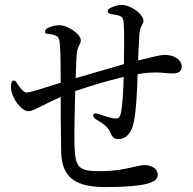

<svg xmlns="http://www.w3.org/2000/svg" viewBox="-20 -763 790 784"><path d="M164 -635C164 -629 166 -626 168 -626C170 -625 173 -625 175 -625C188 -623 200 -622 210 -616C219 -612 223 -605 225 -576C227 -547 228 -489 228 -425C219 -422 210 -420 201 -417C154 -402 102 -385 89 -385C77 -385 64 -401 51 -421C45 -432 39 -436 34 -434C28 -431 25 -425 25 -413C25 -400 26 -389 30 -379C42 -345 71 -309 97 -309C109 -309 124 -317 148 -329C167 -339 194 -352 228 -367V-283C229 -226 229 -174 230 -138C234 -29 299 1 415 1C491 1 555 -5 585 -14C613 -22 624 -32 624 -51C624 -75 597 -89 568 -89C560 -89 549 -86 534 -83C503 -76 455 -64 392 -64C300 -64 287 -76 284 -174C283 -218 285 -309 287 -391C342 -410 418 -433 485 -449C484 -397 480 -330 474 -303C469 -281 463 -279 452 -279C441 -279 413 -287 384 -297C370 -301 362 -301 361 -294C359 -288 363 -281 373 -275C398 -261 422 -245 432 -219C439 -200 449 -195 464 -195C498 -195 519 -225 527 -268C536 -311 540 -394 542 -460C552 -462 560 -463 568 -464C606 -469 631 -467 652 -465C662 -464 672 -463 683 -463C707 -463 722 -470 722 -491C722 -522 687 -539 652 -539C637 -539 600 -530 544 -516C545 -547 546 -573 548 -596C548 -605 549 -613 549 -620C550 -641 555 -650 559 -659C562 -666 566 -671 566 -678C566 -703 517 -743 475 -743C461 -743 447 -738 434 -732C424 -727 419 -722 420 -716C420 -711 426 -706 438 -705C449 -703 458 -702 467 -699C478 -695 484 -688 485 -671C488 -632 487 -557 486 -501L372 -468C341 -459 312 -450 289 -444C290 -484 292 -520 293 -539C295 -562 300 -571 304 -579C307 -586 310 -592 310 -599C310 -623 258 -660 222 -660C207 -660 191 -656 178 -650C168 -646 164 -640 164 -635Z"/></svg>

Font: 寒蝉锦书宋 CompactLight
Style: Bold
Weight: 400
Width: 4
Designer: 寒蝉锦书宋{Warren} 思源宋体{Ryoko NISHIZUKA 西塚涼子 (kana & ideographs); Frank Grießhammer (Latin, Greek & Cyrillic); Wenlong ZHANG 
Foundry: Adobe & ChillType
Version: Version 2.000;Glyphs 3.1.1 (3135)